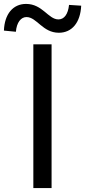

<svg xmlns="http://www.w3.org/2000/svg" viewBox="-70 -959 434 979"><path d="M100 0H193V-733H100ZM230 -792C297 -792 340 -844 344 -930L282 -934C277 -886 257 -860 228 -860C176 -860 147 -939 63 -939C-4 -939 -47 -887 -50 -803L11 -797C15 -845 37 -872 65 -872C118 -872 147 -792 230 -792Z"/></svg>

Font: Noto Sans CJK SC Regular
Style: Regular
Weight: 400
Designer: Ryoko NISHIZUKA (kana & ideographs); Paul D. Hunt (Latin, Greek & Cyrillic); Wenlong ZHANG (bopomofo); Sandoll Communica
Foundry: Adobe Systems Incorporated
Version: Version 1.004;PS 1.004;hotconv 1.0.82;makeotf.lib2.5.63406